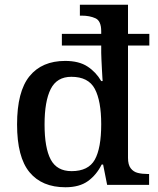

<svg xmlns="http://www.w3.org/2000/svg" viewBox="-20 -780 666 810"><path d="M256 10Q157 10 104.5 -53.5Q52 -117 52 -255Q52 -394 104.5 -458.5Q157 -523 255 -523Q313 -523 349 -499.5Q385 -476 407 -438H413Q413 -438 412 -452.5Q411 -467 410 -487.5Q409 -508 408 -527.5Q407 -547 407 -557V-588H241V-637H407V-648Q407 -692 382.5 -703Q358 -714 325 -714H317V-760H520V-637H610V-588H520V-114Q520 -85 531.5 -70Q543 -55 561.5 -50.5Q580 -46 602 -46H609V0H432L415 -86H409Q387 -42 351 -16Q315 10 256 10ZM282 -58Q353 -58 380 -106.5Q407 -155 407 -256Q407 -354 380 -405Q353 -456 281 -456Q220 -456 194 -404.5Q168 -353 168 -255Q168 -156 194 -107Q220 -58 282 -58Z"/></svg>

Font: Noto Naskh Arabic Medium
Style: Regular
Weight: 500
Designer: Monotype Design Team, David Williams, Mohamad Dakak and Nizar Qandah
Foundry: Monotype Imaging Inc.
Version: Version 2.016